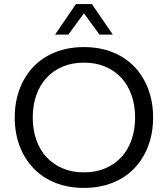

<svg xmlns="http://www.w3.org/2000/svg" viewBox="-20 -908 820 938"><path d="M390 10Q312 10 249 -15.5Q186 -41 142.5 -87Q99 -133 75.5 -196Q52 -259 52 -334Q52 -409 75.5 -472Q99 -535 142.5 -581Q186 -627 249 -652.5Q312 -678 390 -678Q468 -678 531 -652.5Q594 -627 637.5 -581Q681 -535 704.5 -472Q728 -409 728 -334Q728 -259 704.5 -196Q681 -133 637.5 -87Q594 -41 531 -15.5Q468 10 390 10ZM390 -66Q448 -66 494 -85.5Q540 -105 572.5 -140Q605 -175 622.5 -224.5Q640 -274 640 -334Q640 -394 622.5 -443.5Q605 -493 572.5 -528Q540 -563 494 -582.5Q448 -602 390 -602Q332 -602 286 -582.5Q240 -563 207.5 -528Q175 -493 157.5 -443.5Q140 -394 140 -334Q140 -274 157.5 -224.5Q175 -175 207.5 -140Q240 -105 286 -85.5Q332 -66 390 -66ZM466 -739 390 -843 314 -739H249L351 -888H429L531 -739Z"/></svg>

Font: Gantari
Style: Regular
Weight: 400
Designer: Anugrah Pasau
Foundry: Lafontype
Version: Version 1.000; ttfautohint (v1.8.4)